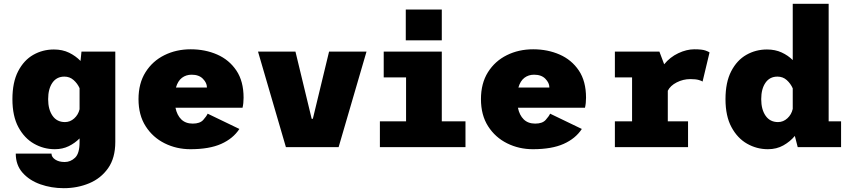

<svg xmlns="http://www.w3.org/2000/svg" viewBox="-20 -770 4432 1005"><path d="M267 11Q208.5 11 158 -17.8Q107.5 -46.5 76.2 -104.5Q45 -162.5 45 -251Q45 -339.5 75 -397.2Q105 -455 154.2 -483Q203.5 -511 262 -511Q307 -511 341.8 -494Q376.5 -477 401.5 -451L406.5 -500H583.5V-27Q583.5 57 545.8 110.5Q508 164 446.5 189.5Q385 215 313.5 215Q249 215 191.5 194.8Q134 174.5 98.2 134.2Q62.5 94 62.5 34H249.5Q249.5 52 268.8 65Q288 78 318.5 78Q349.5 78 373 55.5Q396.5 33 396.5 -26V-45.5Q372.5 -21 340 -5Q307.5 11 267 11ZM232 -251Q232 -197 255 -164Q278 -131 320 -131Q347 -131 368.2 -150Q389.5 -169 396.5 -198V-308.5Q385.5 -333 365.2 -351Q345 -369 317 -369Q276.5 -369 254.2 -336.8Q232 -304.5 232 -251Z M977 11Q904 11 842 -19.8Q780 -50.5 742.5 -109Q705 -167.5 705 -251Q705 -334 741.8 -392.2Q778.5 -450.5 840.5 -481.2Q902.5 -512 978.5 -512Q1054 -512 1116.8 -484.5Q1179.5 -457 1217.2 -401Q1255 -345 1255 -258.5Q1255 -229 1249.5 -206H898.5Q906.5 -167 929 -145Q951.5 -123 989 -123Q1026.5 -123 1043.8 -142.2Q1061 -161.5 1067 -175L1233 -95Q1200 -44.5 1137.8 -16.8Q1075.5 11 977 11ZM983 -379Q954 -379 932.5 -362.8Q911 -346.5 901 -312H1063V-314Q1063 -336 1042.2 -357.5Q1021.5 -379 983 -379Z M1476.5 0 1330.5 -500H1526.5L1611.5 -148H1617.5L1702.5 -500H1898.5L1752.5 0Z M2104 -720H2292.5V-559H2104ZM1968.5 0V-135H2105.5V-365H1988.5V-500H2292.5V-135H2416.5V0Z M2769.5 11Q2696.5 11 2634.5 -19.8Q2572.5 -50.5 2535 -109Q2497.5 -167.5 2497.5 -251Q2497.5 -334 2534.2 -392.2Q2571 -450.5 2633 -481.2Q2695 -512 2771 -512Q2846.5 -512 2909.2 -484.5Q2972 -457 3009.8 -401Q3047.5 -345 3047.5 -258.5Q3047.5 -229 3042 -206H2691Q2699 -167 2721.5 -145Q2744 -123 2781.5 -123Q2819 -123 2836.2 -142.2Q2853.5 -161.5 2859.5 -175L3025.5 -95Q2992.5 -44.5 2930.2 -16.8Q2868 11 2769.5 11ZM2775.5 -379Q2746.5 -379 2725 -362.8Q2703.5 -346.5 2693.5 -312H2855.5V-314Q2855.5 -336 2834.8 -357.5Q2814 -379 2775.5 -379Z M3198.5 0V-135H3288.5V-365H3198.5V-500H3431.5L3456.5 -433.5Q3487 -471 3530.5 -491.5Q3574 -512 3614.5 -512Q3655 -512 3672.8 -505.5Q3690.5 -499 3694 -495.5L3657.5 -343Q3654 -346.5 3638 -351.2Q3622 -356 3593.5 -356Q3556 -356 3522.2 -338.8Q3488.5 -321.5 3475.5 -295V-135H3581.5V0Z M3999.5 11Q3941 11 3890.5 -17.8Q3840 -46.5 3808.8 -104.5Q3777.5 -162.5 3777.5 -251Q3777.5 -339.5 3807.5 -397.2Q3837.5 -455 3886.8 -483Q3936 -511 3994.5 -511Q4037.5 -511 4071.2 -495.5Q4105 -480 4129.5 -455.5V-750H4317.5V-135H4382.5V0H4155.5L4140.5 -58.5Q4116 -29 4080.5 -9Q4045 11 3999.5 11ZM3964.5 -251Q3964.5 -197 3987.5 -164Q4010.5 -131 4052.5 -131Q4080 -131 4101.5 -150.8Q4123 -170.5 4129.5 -200V-307.5Q4118.5 -332.5 4098.2 -350.8Q4078 -369 4049.5 -369Q4009 -369 3986.8 -336.8Q3964.5 -304.5 3964.5 -251Z"/></svg>

Font: Trispace ExtraBold
Style: Regular
Weight: 800
Designer: Tyler Finck
Foundry: Etcetera Type Company
Version: Version 1.210; ttfautohint (v1.8.3)